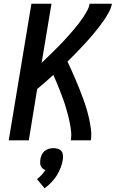

<svg xmlns="http://www.w3.org/2000/svg" viewBox="-20 -755 640 1033"><path d="M27 0 149 -735H257L204 -417Q219 -432 234 -446Q249 -460 264 -475Q279 -490 293.5 -504.5Q308 -519 322.5 -534.5Q337 -550 350.5 -565.5Q364 -581 377.5 -596.5Q391 -612 403.5 -628.5Q416 -645 427.5 -662Q439 -679 449 -697.5Q459 -716 462 -735H582Q578 -712 566 -690Q554 -668 540.5 -648Q527 -628 511.5 -608Q496 -588 480 -569Q464 -550 447 -531.5Q430 -513 413 -495Q396 -477 378.5 -459Q361 -441 343 -424Q355 -399 366 -374Q377 -349 388 -323.5Q399 -298 409 -272.5Q419 -247 428.5 -221Q438 -195 446 -168Q454 -141 460 -113.5Q466 -86 469.5 -57.5Q473 -29 469 0H361Q365 -24 362.5 -47.5Q360 -71 355.5 -94Q351 -117 345 -139Q339 -161 332.5 -183Q326 -205 318 -226Q310 -247 302 -268.5Q294 -290 285 -310.5Q276 -331 267 -352Q246 -333 224 -313.5Q202 -294 180 -276L135 0ZM220 258 179 209Q192 199 203.5 186.5Q215 174 224 160Q215 157 209 151Q203 145 199.5 137.5Q196 130 196 121Q196 112 197 103Q199 90 204.5 78Q210 66 220 57.5Q230 49 243 45.5Q256 42 268 42Q280 42 291.5 45.5Q303 49 310 57.5Q317 66 318.5 78Q320 90 318 103Q315 125 306.5 147Q298 169 285.5 189Q273 209 256 226.5Q239 244 220 258Z"/></svg>

Font: Iosevka Curly SmBdExObl
Style: Regular
Weight: 600
Width: 7
Italic angle: -9°
Monospace: yes
Designer: Belleve Invis
Foundry: Belleve Invis
Version: Version 11.1.0; ttfautohint (v1.8.3)